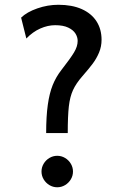

<svg xmlns="http://www.w3.org/2000/svg" viewBox="-20 -772 553 804"><path d="M236.8 -478.5Q274.9 -527.3 290 -552.5Q305.2 -577.6 305.2 -600.6Q305.2 -616.7 295.9 -631.6Q286.6 -646.5 265.6 -656.5Q244.6 -666.5 210.9 -666.5Q180.2 -666.5 148.7 -652.6Q117.2 -638.7 90.3 -610.8L68.4 -698.2Q92.8 -721.7 136.2 -736.8Q179.7 -752 224.6 -752Q281.7 -752 322.3 -733.9Q362.8 -715.8 384 -682.9Q405.3 -649.9 405.3 -605.5Q405.3 -577.1 394.8 -552Q384.3 -526.9 368.2 -505.4Q352.1 -483.9 324.7 -452.6Q298.3 -422.4 285.6 -394.5Q272.9 -366.7 268.3 -326.7Q263.7 -286.6 263.7 -214.8H173.3Q173.3 -284.7 180.2 -333.3Q187 -381.8 200.7 -415.8Q214.4 -449.7 236.8 -478.5ZM219.7 -119.6Q237.3 -119.6 252.4 -110.6Q267.6 -101.6 276.6 -86.4Q285.6 -71.3 285.6 -53.7Q285.6 -36.1 276.6 -21Q267.6 -5.9 252.4 3.2Q237.3 12.2 219.7 12.2Q202.1 12.2 187 3.2Q171.9 -5.9 162.8 -21Q153.8 -36.1 153.8 -53.7Q153.8 -71.3 162.8 -86.4Q171.9 -101.6 187 -110.6Q202.1 -119.6 219.7 -119.6Z"/></svg>

Font: Lesson One
Style: Regular
Weight: 400
Designer: But Ko, Victor Gaultney, Annie Olsen, Julie Remington, Don Collingsworth, Eric Hays, Becca Hirsbrunner
Version: Version 1.100